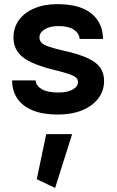

<svg xmlns="http://www.w3.org/2000/svg" viewBox="-20 -558 576 944"><path d="M207.3 101.4 160.8 323.1 251 366 334.7 101.4ZM262.2 -537.6Q196.9 -537.6 148.3 -516.8Q99.7 -496 73 -459.1Q46.3 -422.1 46.3 -373.9Q46.3 -312.9 92.5 -276.6Q138.6 -240.3 250.7 -213Q297.7 -201.8 321.9 -193Q346.2 -184.3 354.8 -175.5Q363.3 -166.7 363.3 -153.9Q363.3 -132.6 337.5 -117.8Q311.7 -103.1 267.5 -103.1Q213.2 -103.1 185.2 -119.6Q157.3 -136.2 154.6 -162.7H39.7Q39.7 -111.6 65 -73.9Q90.3 -36.2 140.4 -15.5Q190.5 5.2 264.6 5.2Q333.2 5.2 384.4 -16Q435.5 -37.2 463.6 -74.5Q491.7 -111.9 491.7 -160Q491.7 -198.8 472.5 -225.9Q453.3 -252.9 409.6 -272.9Q365.8 -292.8 292.4 -309Q243.8 -320.2 218.2 -329.2Q192.6 -338.2 183.3 -348.8Q174 -359.3 174 -374.5Q174 -397.5 199.5 -413.7Q225.1 -429.8 267.1 -429.8Q316.7 -429.8 343 -412.2Q369.3 -394.6 371.6 -366.5H486.3Q486.3 -444.8 429.7 -491.2Q373 -537.6 262.2 -537.6Z"/></svg>

Font: Estedad-FD VF
Style: Regular
Weight: 100
Designer: Amin Abedi
Version: Version 7.3